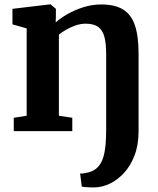

<svg xmlns="http://www.w3.org/2000/svg" viewBox="-20 -588 707 861"><path d="M406.9 252.3Q398.6 252.7 385.7 252.3Q372.8 251.8 361.8 250.9Q350.7 250 346.6 248.3L339.3 190.3Q346.8 191.1 362.9 188.1Q379 185.2 391.2 180.1Q411.2 171.6 424 155.2Q436.7 138.9 443.7 115.3Q450.6 91.7 453.4 61.2Q456.1 30.6 456.1 -6.8V-345.4Q456.1 -394 447.8 -424.1Q439.4 -454.2 419.3 -468Q399.1 -481.8 364.3 -481.8Q341.2 -481.8 318.5 -473.8Q295.7 -465.8 276.5 -454.6Q257.2 -443.4 244.1 -433V-69L304.2 -59.9V0H41.7V-59.9L99.6 -69V-460.7L35.8 -478.8V-548.4L204.5 -568.5H206.8L230.6 -548.4V-514.3L229.6 -487.4Q251.4 -507 283.9 -525.5Q316.4 -543.9 355.1 -556Q393.8 -568 434.3 -568Q494.8 -568 531.5 -545.7Q568.2 -523.4 584.8 -474.9Q601.4 -426.4 601.4 -347.3V-0.5Q601.4 61.9 583.4 108.9Q565.4 156 536.2 187.5Q507.1 219 473.2 235.2Q439.2 251.4 406.9 252.3Z"/></svg>

Font: Merriweather Light
Style: Regular
Weight: 300
Designer: Eben Sorkin
Foundry: Eben Sorkin
Version: Version 2.100